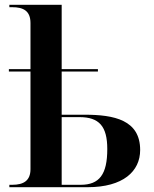

<svg xmlns="http://www.w3.org/2000/svg" viewBox="-20 -780 640 800"><path d="M19 0H345C493 0 564 -66 564 -155C564 -280 456 -302 333 -302H237V-482H388V-492H237V-760H19V-750H31C77 -750 107 -735 107 -684V-492H17V-482H107V-75C107 -27 78 -10 31 -10H19ZM316 -10H237V-292H311C393 -292 427 -254 427 -159C427 -53 394 -10 316 -10Z"/></svg>

Font: Noto Serif Display SemiBold
Style: Regular
Weight: 600
Designer: Monotype Design Team
Foundry: Monotype Imaging Inc.
Version: Version 2.009